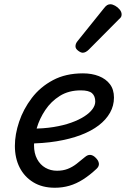

<svg xmlns="http://www.w3.org/2000/svg" viewBox="-20 -864 592 903"><path d="M238 19Q179 19 137 -6.5Q95 -32 72.5 -76Q50 -120 50 -178Q50 -232 70 -291.5Q90 -351 129.5 -403Q169 -455 229 -487Q289 -519 370 -519Q412 -519 445 -506Q478 -493 497 -468Q516 -443 516 -405Q516 -367 497.5 -334Q479 -301 444.5 -274.5Q410 -248 360 -229Q310 -210 246 -199.5Q182 -189 106 -189L129 -259Q185 -259 231.5 -266.5Q278 -274 314.5 -287Q351 -300 376.5 -316.5Q402 -333 415 -351Q428 -369 428 -386Q428 -412 413 -425.5Q398 -439 360 -439Q303 -439 261.5 -413Q220 -387 193 -346.5Q166 -306 153 -262Q140 -218 140 -181Q140 -143 154.5 -116Q169 -89 193.5 -75Q218 -61 248 -61Q276 -61 298 -69.5Q320 -78 339.5 -93Q359 -108 379 -125Q393 -137 405.5 -135.5Q418 -134 429 -123Q443 -110 445 -96Q447 -82 434 -70Q402 -40 370.5 -20Q339 0 306.5 9.5Q274 19 238 19ZM369 -616Q360 -616 347.5 -625.5Q335 -635 335 -646Q335 -653 337.5 -659Q340 -665 345 -671L468 -824Q477 -836 484 -840Q491 -844 499 -844Q509 -844 521.5 -837Q534 -830 543 -819Q552 -808 552 -796Q552 -788 548.5 -783Q545 -778 539 -773L398 -631Q383 -616 369 -616Z"/></svg>

Font: Playwrite RO
Style: Regular
Weight: 400
Designer: Veronika Burian, José Scaglione
Foundry: TypeTogether
Version: Version 1.002